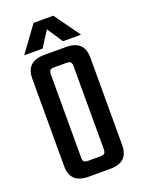

<svg xmlns="http://www.w3.org/2000/svg" viewBox="-149 -858 690 927"><g transform="rotate(-20 196.5 -394.5)"><path d="M194.8 -737.8 143.1 -657.2H48.8L145 -789.1H246.1L340.8 -657.2H248ZM254.9 -102.1V-523.9Q254.9 -542 249 -547.6Q243.2 -553.2 225.1 -553.2H167Q148.9 -553.2 143.6 -547.6Q138.2 -542 138.2 -523.9V-102.1Q138.2 -84 143.6 -78.6Q148.9 -73.2 167 -73.2H225.1Q243.2 -73.2 249 -78.9Q254.9 -84.5 254.9 -102.1ZM141.1 -626H252Q345.2 -626 345.2 -538.1V-87.9Q345.2 0 252 0H141.1Q46.9 0 46.9 -87.9V-538.1Q46.9 -626 141.1 -626Z"/></g></svg>

Font: Teko
Style: Regular
Weight: 400
Designer: Manushi Parikh, Jonny Pinhorn
Foundry: Indian Type Foundry
Version: Version 2.000;PS 1.0;hotconv 1.0.79;makeotf.lib2.5.61930